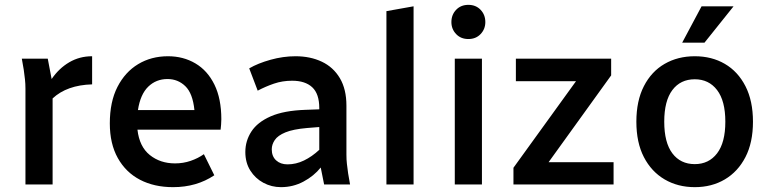

<svg xmlns="http://www.w3.org/2000/svg" viewBox="-20 -761 3175 792"><path d="M70 -519H177L193 -435Q223 -479 265.5 -504Q308 -529 360 -529V-413Q256 -410 197 -355V0H85V-395Q85 -416 83 -433.5Q81 -451 78 -473Z M433 -252Q433 -341 464.5 -402.5Q496 -464 550 -496.5Q604 -529 673 -529Q736 -529 786 -499.5Q836 -470 864.5 -412Q893 -354 893 -269Q893 -258 892 -246.5Q891 -235 890 -226H547Q555 -156 598 -121.5Q641 -87 702 -87Q736 -87 766.5 -97.5Q797 -108 821 -125L864 -38Q791 11 694 11Q616 11 557.5 -19.5Q499 -50 466 -109Q433 -168 433 -252ZM671 -435Q624 -435 591.5 -403.5Q559 -372 549 -307H782Q775 -376 744.5 -405.5Q714 -435 671 -435Z M992 -134Q992 -180 1017 -218.5Q1042 -257 1096.5 -281Q1151 -305 1241 -308L1297 -310V-315Q1297 -374 1268 -401Q1239 -428 1185 -428Q1145 -428 1110 -416Q1075 -404 1043 -387L1008 -479Q1044 -500 1096 -514.5Q1148 -529 1199 -529Q1260 -529 1307.5 -506.5Q1355 -484 1382 -438.5Q1409 -393 1409 -325V-123Q1409 -102 1411 -85Q1413 -68 1416 -46L1424 0H1317L1303 -70Q1275 -35 1232 -12Q1189 11 1139 11Q1100 11 1066.5 -7Q1033 -25 1012.5 -57.5Q992 -90 992 -134ZM1101 -145Q1101 -116 1119 -99.5Q1137 -83 1166 -83Q1201 -83 1234 -99Q1267 -115 1297 -143V-237L1247 -233Q1189 -228 1157.5 -215Q1126 -202 1113.5 -183.5Q1101 -165 1101 -145Z M1574 0V-715L1686 -735V0Z M1842 -670Q1842 -700 1861.5 -720.5Q1881 -741 1912 -741Q1943 -741 1962.5 -720.5Q1982 -700 1982 -670Q1982 -641 1962.5 -620.5Q1943 -600 1912 -600Q1881 -600 1861.5 -620.5Q1842 -641 1842 -670ZM1856 0V-519H1968V0Z M2098 -69 2356 -426H2108V-519H2501V-450L2243 -92H2511V0H2098Z M2605 -259Q2605 -345 2636 -405.5Q2667 -466 2721.5 -497.5Q2776 -529 2846 -529Q2916 -529 2970 -497.5Q3024 -466 3055 -405.5Q3086 -345 3086 -259Q3086 -173 3055 -113Q3024 -53 2970 -21Q2916 11 2846 11Q2776 11 2721.5 -21Q2667 -53 2636 -113Q2605 -173 2605 -259ZM2720 -259Q2720 -173 2753.5 -128.5Q2787 -84 2846 -84Q2904 -84 2938 -128.5Q2972 -173 2972 -259Q2972 -345 2938 -389.5Q2904 -434 2846 -434Q2787 -434 2753.5 -389.5Q2720 -345 2720 -259ZM2794 -585 2874 -735H3006L2886 -585Z"/></svg>

Font: Radio Canada Medium
Style: Regular
Weight: 500
Designer: Charles Daoud, Etienne Aubert Bonn, Alexandre Saumier Demers, Jacques Le Bailly
Foundry: Radio-Canada
Version: Version 2.104; ttfautohint (v1.8.4.7-5d5b);gftools[0.9.28.de